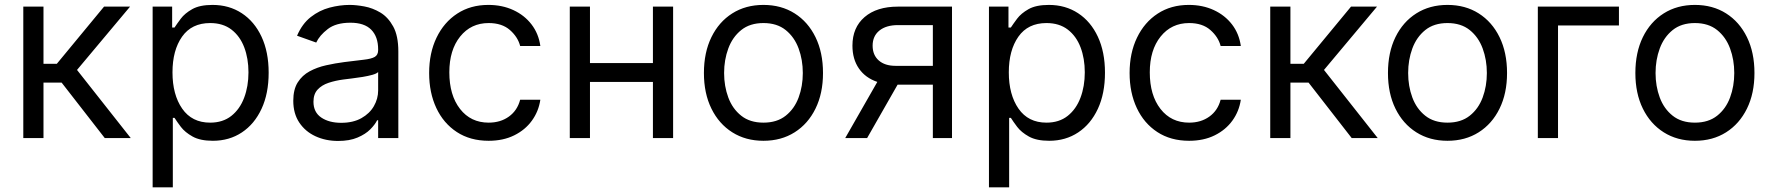

<svg xmlns="http://www.w3.org/2000/svg" viewBox="-20 -573 7354 797"><path d="M76.7 0V-545.5H160.5V-308.2H215.9L411.9 -545.5H519.9L299.7 -282.7L522.7 0H414.8L235.8 -230.1H160.5V0Z M613.6 204.5V-545.5H694.6V-458.8H704.5Q713.8 -473 730.3 -495.2Q746.8 -517.4 777.9 -535Q808.9 -552.6 862.2 -552.6Q931.1 -552.6 983.7 -518.1Q1036.2 -483.7 1065.7 -420.5Q1095.2 -357.2 1095.2 -271.3Q1095.2 -184.7 1065.7 -121.3Q1036.2 -57.9 984 -23.3Q931.8 11.4 863.6 11.4Q811.1 11.4 779.5 -6.2Q747.9 -23.8 730.8 -46.3Q713.8 -68.9 704.5 -83.8H697.4V204.5ZM696 -272.7Q696 -180 736.3 -122Q776.6 -63.9 852.3 -63.9Q904.8 -63.9 940.2 -91.8Q975.5 -119.7 993.4 -167.1Q1011.4 -214.5 1011.4 -272.7Q1011.4 -330.3 993.8 -376.6Q976.2 -422.9 940.9 -450.1Q905.5 -477.3 852.3 -477.3Q775.6 -477.3 735.8 -420.8Q696 -364.3 696 -272.7Z M1383.5 12.1Q1331.7 12.1 1289.4 -7.5Q1247.2 -27 1222.3 -64.3Q1197.4 -101.6 1197.4 -154.8Q1197.4 -201.7 1215.9 -231Q1234.4 -260.3 1265.3 -277Q1296.2 -293.7 1333.6 -302Q1371.1 -310.4 1409.1 -315.3Q1458.8 -321.7 1489.9 -325.1Q1521 -328.5 1535.3 -336.6Q1549.7 -344.8 1549.7 -365.1V-367.9Q1549.7 -420.5 1521.1 -449.6Q1492.5 -478.7 1434.7 -478.7Q1374.6 -478.7 1340.6 -452.4Q1306.5 -426.1 1292.6 -396.3L1213.1 -424.7Q1234.4 -474.4 1270.1 -502.3Q1305.8 -530.2 1348.2 -541.4Q1390.6 -552.6 1431.8 -552.6Q1458.1 -552.6 1492.4 -546.3Q1526.6 -540.1 1558.8 -521Q1590.9 -501.8 1612.2 -463.1Q1633.5 -424.4 1633.5 -359.4V0H1549.7V-73.9H1545.5Q1536.9 -56.1 1517 -36Q1497.2 -16 1464.1 -2Q1431.1 12.1 1383.5 12.1ZM1396.3 -63.2Q1446 -63.2 1480.3 -82.6Q1514.6 -101.9 1532.1 -132.6Q1549.7 -163.4 1549.7 -197.4V-274.1Q1544.4 -267.8 1526.5 -262.6Q1508.5 -257.5 1485.3 -253.7Q1462 -250 1440.2 -247.3Q1418.3 -244.7 1404.8 -242.9Q1372.2 -238.6 1343.9 -229.2Q1315.7 -219.8 1298.5 -201.2Q1281.2 -182.5 1281.2 -150.6Q1281.2 -106.9 1313.7 -85Q1346.2 -63.2 1396.3 -63.2Z M2008.5 11.4Q1931.8 11.4 1876.4 -24.9Q1821 -61.1 1791.2 -124.6Q1761.4 -188.2 1761.4 -269.9Q1761.4 -353 1792.1 -416.7Q1822.8 -480.5 1878 -516.5Q1933.2 -552.6 2007.1 -552.6Q2064.6 -552.6 2110.8 -531.2Q2157 -509.9 2186.4 -471.6Q2215.9 -433.2 2223 -382.1H2139.2Q2129.6 -419.4 2096.8 -448.3Q2063.9 -477.3 2008.5 -477.3Q1935 -477.3 1890.1 -421.3Q1845.2 -365.4 1845.2 -272.7Q1845.2 -177.9 1889.6 -120.9Q1933.9 -63.9 2008.5 -63.9Q2057.5 -63.9 2092.5 -89.1Q2127.5 -114.3 2139.2 -159.1H2223Q2215.9 -110.8 2188 -72.3Q2160.2 -33.7 2114.5 -11.2Q2068.9 11.4 2008.5 11.4Z M2429 -545.5V-311.1H2690.3V-545.5H2774.1V0H2690.3V-233H2429V0H2345.2V-545.5Z M3149.1 11.4Q3075.3 11.4 3019.7 -23.8Q2964.1 -58.9 2933.1 -122.2Q2902 -185.4 2902 -269.9Q2902 -355.1 2933.1 -418.7Q2964.1 -482.2 3019.7 -517.4Q3075.3 -552.6 3149.1 -552.6Q3223 -552.6 3278.6 -517.4Q3334.2 -482.2 3365.2 -418.7Q3396.3 -355.1 3396.3 -269.9Q3396.3 -185.4 3365.2 -122.2Q3334.2 -58.9 3278.6 -23.8Q3223 11.4 3149.1 11.4ZM3149.1 -63.9Q3205.3 -63.9 3241.5 -92.7Q3277.7 -121.4 3295.1 -168.3Q3312.5 -215.2 3312.5 -269.9Q3312.5 -324.6 3295.1 -371.8Q3277.7 -419 3241.5 -448.2Q3205.3 -477.3 3149.1 -477.3Q3093 -477.3 3056.8 -448.2Q3020.6 -419 3003.2 -371.8Q2985.8 -324.6 2985.8 -269.9Q2985.8 -215.2 3003.2 -168.3Q3020.6 -121.4 3056.8 -92.7Q3093 -63.9 3149.1 -63.9Z M3852.3 0V-221.6H3706L3579.5 0H3488.6L3621.8 -233Q3572.4 -249.6 3545.5 -288.5Q3518.5 -327.4 3518.5 -383.5Q3518.5 -458.8 3568.9 -502.1Q3619.3 -545.5 3707.4 -545.5H3931.8V0ZM3852.3 -299.7V-468.8H3707.4Q3658.4 -468.8 3630.3 -446Q3602.3 -423.3 3602.3 -383.5Q3602.3 -344.5 3627.7 -322.1Q3653.1 -299.7 3697.4 -299.7Z M4085.2 204.5V-545.5H4166.2V-458.8H4176.1Q4185.4 -473 4201.9 -495.2Q4218.4 -517.4 4249.5 -535Q4280.5 -552.6 4333.8 -552.6Q4402.7 -552.6 4455.3 -518.1Q4507.8 -483.7 4537.3 -420.5Q4566.8 -357.2 4566.8 -271.3Q4566.8 -184.7 4537.3 -121.3Q4507.8 -57.9 4455.6 -23.3Q4403.4 11.4 4335.2 11.4Q4282.7 11.4 4251.1 -6.2Q4219.5 -23.8 4202.4 -46.3Q4185.4 -68.9 4176.1 -83.8H4169V204.5ZM4167.6 -272.7Q4167.6 -180 4207.9 -122Q4248.2 -63.9 4323.9 -63.9Q4376.4 -63.9 4411.8 -91.8Q4447.1 -119.7 4465 -167.1Q4483 -214.5 4483 -272.7Q4483 -330.3 4465.4 -376.6Q4447.8 -422.9 4412.5 -450.1Q4377.1 -477.3 4323.9 -477.3Q4247.2 -477.3 4207.4 -420.8Q4167.6 -364.3 4167.6 -272.7Z M4916.2 11.4Q4839.5 11.4 4784.1 -24.9Q4728.7 -61.1 4698.9 -124.6Q4669 -188.2 4669 -269.9Q4669 -353 4699.8 -416.7Q4730.5 -480.5 4785.7 -516.5Q4840.9 -552.6 4914.8 -552.6Q4972.3 -552.6 5018.5 -531.2Q5064.6 -509.9 5094.1 -471.6Q5123.6 -433.2 5130.7 -382.1H5046.9Q5037.3 -419.4 5004.4 -448.3Q4971.6 -477.3 4916.2 -477.3Q4842.7 -477.3 4797.8 -421.3Q4752.8 -365.4 4752.8 -272.7Q4752.8 -177.9 4797.2 -120.9Q4841.6 -63.9 4916.2 -63.9Q4965.2 -63.9 5000.2 -89.1Q5035.2 -114.3 5046.9 -159.1H5130.7Q5123.6 -110.8 5095.7 -72.3Q5067.8 -33.7 5022.2 -11.2Q4976.6 11.4 4916.2 11.4Z M5252.8 0V-545.5H5336.6V-308.2H5392L5588.1 -545.5H5696L5475.9 -282.7L5698.9 0H5590.9L5411.9 -230.1H5336.6V0Z M5988.6 11.4Q5914.8 11.4 5859.2 -23.8Q5803.6 -58.9 5772.5 -122.2Q5741.5 -185.4 5741.5 -269.9Q5741.5 -355.1 5772.5 -418.7Q5803.6 -482.2 5859.2 -517.4Q5914.8 -552.6 5988.6 -552.6Q6062.5 -552.6 6118.1 -517.4Q6173.7 -482.2 6204.7 -418.7Q6235.8 -355.1 6235.8 -269.9Q6235.8 -185.4 6204.7 -122.2Q6173.7 -58.9 6118.1 -23.8Q6062.5 11.4 5988.6 11.4ZM5988.6 -63.9Q6044.7 -63.9 6081 -92.7Q6117.2 -121.4 6134.6 -168.3Q6152 -215.2 6152 -269.9Q6152 -324.6 6134.6 -371.8Q6117.2 -419 6081 -448.2Q6044.7 -477.3 5988.6 -477.3Q5932.5 -477.3 5896.3 -448.2Q5860.1 -419 5842.7 -371.8Q5825.3 -324.6 5825.3 -269.9Q5825.3 -215.2 5842.7 -168.3Q5860.1 -121.4 5896.3 -92.7Q5932.5 -63.9 5988.6 -63.9Z M6700.3 -545.5V-467.3H6447.4V0H6363.6V-545.5Z M7015.6 11.4Q6941.8 11.4 6886.2 -23.8Q6830.6 -58.9 6799.5 -122.2Q6768.5 -185.4 6768.5 -269.9Q6768.5 -355.1 6799.5 -418.7Q6830.6 -482.2 6886.2 -517.4Q6941.8 -552.6 7015.6 -552.6Q7089.5 -552.6 7145.1 -517.4Q7200.6 -482.2 7231.7 -418.7Q7262.8 -355.1 7262.8 -269.9Q7262.8 -185.4 7231.7 -122.2Q7200.6 -58.9 7145.1 -23.8Q7089.5 11.4 7015.6 11.4ZM7015.6 -63.9Q7071.7 -63.9 7108 -92.7Q7144.2 -121.4 7161.6 -168.3Q7179 -215.2 7179 -269.9Q7179 -324.6 7161.6 -371.8Q7144.2 -419 7108 -448.2Q7071.7 -477.3 7015.6 -477.3Q6959.5 -477.3 6923.3 -448.2Q6887.1 -419 6869.7 -371.8Q6852.3 -324.6 6852.3 -269.9Q6852.3 -215.2 6869.7 -168.3Q6887.1 -121.4 6923.3 -92.7Q6959.5 -63.9 7015.6 -63.9Z"/></svg>

Font: Inter Alia
Style: Regular
Weight: 400
Designer: Rasmus Andersson (Latin, Greek, Cyrillic etc.) and Evan from Shavian.info (Shavian, old style figures)
Foundry: Shavian.info
Version: Version 0.001;git-37ab20767